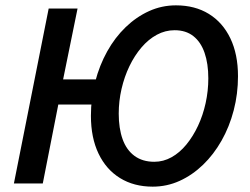

<svg xmlns="http://www.w3.org/2000/svg" viewBox="-20 -686 936 718"><path d="M32 0 162 -654H270L216 -389H407L389 -295H198L140 0ZM551 12Q481 12 429 -20Q377 -52 348.5 -111.5Q320 -171 320 -253Q320 -319 336 -380.5Q352 -442 381 -494Q410 -546 450 -584.5Q490 -623 537.5 -644.5Q585 -666 638 -666Q709 -666 761 -634Q813 -602 841.5 -542.5Q870 -483 870 -401Q870 -335 854 -273.5Q838 -212 808.5 -160Q779 -108 739 -69.5Q699 -31 651.5 -9.5Q604 12 551 12ZM557 -81Q591 -81 621.5 -98Q652 -115 677 -145.5Q702 -176 720.5 -215.5Q739 -255 749 -300.5Q759 -346 759 -393Q759 -448 745 -488.5Q731 -529 703 -551Q675 -573 633 -573Q598 -573 566.5 -556Q535 -539 509 -508.5Q483 -478 464 -438.5Q445 -399 434.5 -353.5Q424 -308 424 -261Q424 -206 438.5 -165.5Q453 -125 483 -103Q513 -81 557 -81Z"/></svg>

Font: Source Sans 3 SemiBold
Style: Italic
Weight: 600
Italic angle: -11°
Designer: Paul D. Hunt
Foundry: Adobe
Version: Version 3.046;hotconv 1.0.118;makeotfexe 2.5.65603